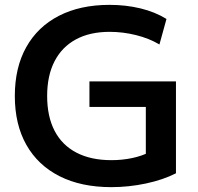

<svg xmlns="http://www.w3.org/2000/svg" viewBox="-20 -760 813 790"><path d="M438 10Q314 10 225 -35Q136 -80 88.5 -164Q41 -248 41 -365Q41 -482 88 -566Q135 -650 222.5 -695Q310 -740 431 -740Q498 -740 558 -725.5Q618 -711 665 -682L636 -577Q594 -602 540 -615.5Q486 -629 431 -629Q350 -629 292.5 -598Q235 -567 204.5 -508Q174 -449 174 -365Q174 -281 204.5 -222Q235 -163 294.5 -132Q354 -101 438 -101Q482 -101 523 -109.5Q564 -118 597 -135L580 -95V-320H348V-425H704V-47Q651 -20 580.5 -5Q510 10 438 10Z"/></svg>

Font: M PLUS 2 Thin SemiBold
Style: Regular
Weight: 600
Version: Version 1.001